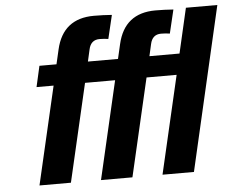

<svg xmlns="http://www.w3.org/2000/svg" viewBox="-52 -791 1049 852"><g transform="rotate(-5 473.0 -364.5)"><path d="M760 -529 806 -729H946L778 0H638L739 -436H605L504 0H364L465 -436H331L230 0H90L191 -436H115L136 -529H212L227 -594Q258 -729 396 -729Q437 -729 476 -726L451 -621Q433 -624 412 -624Q373 -624 364 -582L352 -529H486L501 -594Q532 -729 670 -729Q711 -729 750 -726L725 -621Q707 -624 686 -624Q647 -624 638 -582L626 -529Z"/></g></svg>

Font: Miedinger
Style: Bold-Italic
Weight: 700
Italic angle: -13°
Version: Version 001.000